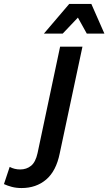

<svg xmlns="http://www.w3.org/2000/svg" viewBox="-175 -755 548 971"><path d="M-155 176 -126 89Q-102 102 -73 102Q-41 102 -18 83.5Q5 65 15 19L129 -519H242L127 21Q109 110 58.5 153Q8 196 -66 196Q-93 196 -115.5 190Q-138 184 -155 176ZM47 -585 175 -735H287L353 -585H264L219 -666L142 -585Z"/></svg>

Font: Radio Canada Medium
Style: Italic
Weight: 500
Italic angle: -12°
Designer: Charles Daoud, Etienne Aubert Bonn, Alexandre Saumier Demers, Jacques Le Bailly
Foundry: Radio-Canada
Version: Version 2.104; ttfautohint (v1.8.4.7-5d5b);gftools[0.9.28.de